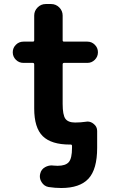

<svg xmlns="http://www.w3.org/2000/svg" viewBox="-20 -735 573 962"><path d="M466.8 -36.1V5.9Q466.8 113.3 423.3 160.2Q379.9 207 287.1 207Q255.9 207 223.6 202.1Q201.2 198.2 188.5 177.7Q179.7 164.1 179.7 148.4Q179.7 141.6 181.6 134.8Q186.5 113.3 206.1 102.5Q221.7 93.8 239.3 93.8Q244.1 93.8 249 94.7Q258.8 95.7 268.6 95.7Q308.6 95.7 324.7 77.1Q340.8 58.6 340.8 5.9V-3.9Q340.8 -10.7 334 -10.7H330.1Q237.3 -10.7 194.3 -52.7Q151.4 -94.7 151.4 -191.4V-412.1Q151.4 -419.9 144.5 -419.9H97.7Q75.2 -419.9 59.6 -435.5Q43.9 -451.2 43.9 -473.1Q43.9 -495.1 59.6 -510.7Q75.2 -526.4 97.7 -526.4H144.5Q151.4 -526.4 151.4 -533.2V-657.2Q151.4 -680.7 168.5 -697.8Q185.5 -714.8 209 -714.8H236.3Q259.8 -714.8 276.9 -697.8Q293.9 -680.7 293.9 -657.2V-533.2Q293.9 -526.4 300.8 -526.4H418Q439.5 -526.4 455.1 -510.7Q470.7 -495.1 470.7 -473.1Q470.7 -451.2 455.1 -435.5Q439.5 -419.9 418 -419.9H300.8Q293.9 -419.9 293.9 -412.1V-214.8Q293.9 -159.2 307.6 -140.1Q321.3 -121.1 356.4 -121.1Q382.8 -121.1 410.2 -125Q414.1 -126 418 -126Q435.5 -126 449.2 -114.3Q466.8 -100.6 466.8 -79.1Z"/></svg>

Font: Gen Jyuu Gothic P Bold
Style: Bold
Weight: 700
Designer: [Source Han Sans]
Ryoko NISHIZUKA  (kana & ideographs); Paul D. Hunt (Latin, Greek & Cyrillic); Wenlong ZHANG  (bopomofo
Version: Version 1.002.20150607